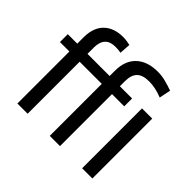

<svg xmlns="http://www.w3.org/2000/svg" viewBox="-172 -979 1198 1198"><g transform="rotate(45 427.0 -380.0)"><path d="M398.9 0V-459H203.6V0H113.3V-459H29.8V-528.3H113.3V-587.4Q114.3 -671.4 160.4 -715.8Q206.5 -760.3 286.6 -760.3Q316.4 -760.3 349.1 -752.4L344.2 -678.7Q323.7 -683.1 295.4 -683.1Q205.1 -683.1 203.6 -586.9V-528.3H398.9V-574.2Q398.9 -664.1 450.4 -712.2Q502 -760.3 591.8 -760.3Q627 -760.3 659.9 -752Q692.9 -743.7 730.5 -730.5L714.8 -654.3Q652.8 -679.2 598.6 -679.2Q540.5 -679.2 514.9 -653.1Q489.3 -627 489.3 -574.2V-528.3H597.2V-459H489.3V0ZM774.9 -528.3V0H684.6V-528.3Z"/></g></svg>

Font: Roboto21382017
Style: Regular
Weight: 400
Designer: Christian Robertson
Foundry: Google
Version: Version 2.138; 2017